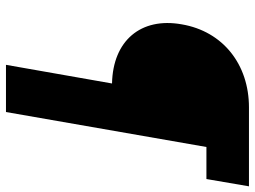

<svg xmlns="http://www.w3.org/2000/svg" viewBox="-128 -612 874 659"><g transform="rotate(90 309.5 -282.0)"><path d="M266 -229 202 135H364L484 -553H594L619 -699H348C201 -699 87 -610 63 -468C38 -328 119 -232 266 -229Z"/></g></svg>

Font: Fixel Display ExtraBold
Style: Italic
Weight: 800
Italic angle: -10°
Designer: AlfaBravo + MacPaw
Foundry: Kyrylo Tkachov, Marchela Mozhyna, Serhii Makarenko, Maria Weinstein, Zakhar Kryvoshyya
Version: Version 1.210;Glyphs 3.2 (3217)